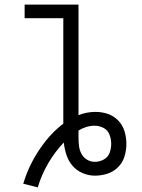

<svg xmlns="http://www.w3.org/2000/svg" viewBox="-20 -755 616 834"><path d="M144 59Q160 5 189 -45Q218 -95 257 -136Q260 -109 268.5 -82.5Q277 -56 295 -35Q313 -14 339 -3Q365 8 392 8Q420 8 446.5 -0.5Q473 -9 493 -29Q513 -49 521 -76Q529 -103 529 -130Q529 -158 521 -184.5Q513 -211 494 -231Q475 -251 449 -260Q423 -269 395 -269Q376 -269 357.5 -265.5Q339 -262 321 -255V-735H87V-676H255V-218Q213 -186 179.5 -144Q146 -102 121 -55Q96 -8 81 43ZM392 -52Q374 -52 358 -61.5Q342 -71 333.5 -87.5Q325 -104 323 -122.5Q321 -141 321 -159Q321 -166 321 -173.5Q321 -181 321 -188Q337 -198 355 -203.5Q373 -209 391 -209Q411 -209 429.5 -199.5Q448 -190 455.5 -170.5Q463 -151 463 -131Q463 -131 463 -130.5Q463 -130 463 -130Q463 -130 463 -130Q463 -130 463 -130Q463 -110 456 -91Q449 -72 430.5 -62Q412 -52 392 -52Z"/></svg>

Font: Iosevka Sparkle Light
Style: Regular
Weight: 300
Designer: Belleve Invis
Foundry: Belleve Invis
Version: Version 4.5.0; ttfautohint (v1.8.3)